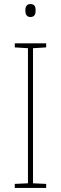

<svg xmlns="http://www.w3.org/2000/svg" viewBox="-20 -928 300 948"><path d="M130 -908C110 -908 105 -892 105 -876C105 -859 111 -844 130 -844C151 -844 156 -858 156 -877C156 -893 152 -908 130 -908ZM208 0V-20L143 -23V-690L208 -694V-714H53V-694L118 -690V-23L53 -20V0Z"/></svg>

Font: Noto Sans Lao SemiCondensed Thin
Style: Regular
Weight: 100
Width: 4
Designer: Monotype Design Team
Foundry: Monotype Imaging Inc.
Version: Version 2.003